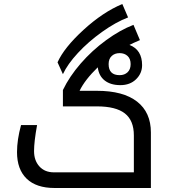

<svg xmlns="http://www.w3.org/2000/svg" viewBox="-20 -938 848 958"><path d="M522 -618.2Q522 -563 577.1 -563Q601.1 -563 616.5 -577.4Q631.8 -591.8 631.8 -618.2Q631.8 -644.5 616.5 -658.7Q601.1 -672.9 576.9 -672.9Q552.7 -672.9 537.4 -658.7Q522 -644.5 522 -618.2ZM626 -713.9Q689 -689.5 689 -612.8Q689 -571.8 658.9 -542.5Q628.9 -513.2 580.6 -513.2Q532.2 -513.2 502.7 -536.1Q473.1 -559.1 467.8 -602.1Q403.8 -540 377 -484.9H463.9Q594.7 -484.9 663.8 -431.2Q732.9 -377.4 732.9 -276.9V0H252Q161.1 0 113 -46.4Q64.9 -92.8 64.9 -179.2Q64.9 -240.2 85 -314H165Q149.9 -231 149.9 -184.1Q149.9 -137.2 176.5 -107.7Q203.1 -78.1 249 -78.1H647.9V-262.2Q647.9 -336.9 603 -372.1Q558.1 -407.2 463.9 -407.2H293.9V-488.8Q326.2 -556.2 382.8 -621.3Q439.5 -686.5 509.5 -737.5Q579.6 -788.6 646 -814L678.2 -737.8Q641.6 -722.2 626 -713.9ZM267.1 -627Q299.8 -700.2 396.5 -788.8Q493.2 -877.4 590.3 -918L619.1 -851.1Q557.6 -827.6 489.3 -778.8Q420.9 -730 368.9 -673.8Q316.9 -617.7 293.9 -567.9Z"/></svg>

Font: DroidArabicKufi
Style: Regular
Weight: 400
Designer: Pascal Zoghbi
Foundry: Ascender Corporation
Version: Version 1.00